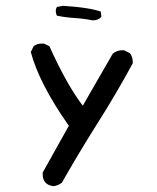

<svg xmlns="http://www.w3.org/2000/svg" viewBox="-20 -508 540 661"><path d="M164 133Q127 128 127 92V86L217 -75Q115 -220 86 -329L96 -349Q107 -358 124 -358H131L150 -349Q210 -216 265 -144L368 -323Q382 -335 401 -335H407L427 -325Q437 -313 437 -294V-290Q380 -185 316 -84Q252 17 193 121Q180 131 164 133ZM301 -438H298Q269 -444 237 -446Q205 -448 176 -454Q172 -462 172 -472Q172 -478 176 -484L197 -488Q289 -482 327 -468L329 -450Q318 -438 301 -438Z"/></svg>

Font: Xiaolai SC
Style: Regular
Weight: 400
Designer: Nozomi Seto 瀬戸のぞみ
Version: Version 3.11;December 4, 2020;FontCreator 13.0.0.2613 64-bit